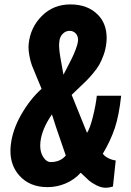

<svg xmlns="http://www.w3.org/2000/svg" viewBox="-20 -843 601 879"><path d="M197.3 13.7C226.2 13.7 254 8.1 280.5 -3.2C307 -14.4 330.1 -30.8 349.6 -52.2L354.5 -47.4C367.5 -34.7 378.2 -24.7 386.5 -17.3C394.8 -10 406.3 -2.5 421.1 5.1C436 12.8 450.4 16.6 464.4 16.6C473.1 16.6 484 14.8 497.1 11.2L509.8 -108.4C497.4 -110 485.8 -113.7 474.9 -119.4C463.9 -125.1 455.9 -131.7 450.7 -139.2C474.4 -178.9 492.8 -218 505.6 -256.6C518.5 -295.2 528.2 -344.6 534.7 -404.8H423.3C420.1 -375.5 414 -343 405 -307.4C396.1 -271.7 387.2 -247.6 378.4 -234.9L308.1 -408.7C314.6 -415.2 325.2 -425.4 339.8 -439.2C354.5 -453 366 -464.1 374.5 -472.4C383 -480.7 393.3 -492.1 405.5 -506.6C417.7 -521.1 427.4 -534.6 434.6 -547.1C441.7 -559.7 448.4 -574.6 454.6 -592C460.8 -609.5 464.8 -627.3 466.8 -645.5C467.8 -654 468.3 -662.3 468.3 -670.4C467.9 -713.4 454.8 -748.2 428.7 -774.9C397.5 -806.8 355.3 -822.8 302.2 -822.8C250.5 -822.8 207 -805.3 171.9 -770.3C136.7 -735.3 116.5 -692.5 111.3 -642.1C110.7 -636.6 110.4 -631 110.4 -625.5C110.7 -614.1 112 -602.1 114.3 -589.4C117.5 -570.8 121.6 -555.2 126.5 -542.5C131.3 -529.8 138.7 -512 148.4 -489.3C158.2 -466.5 165.5 -448.9 170.4 -436.5C134.9 -404.6 103.8 -365.1 76.9 -317.9C50 -270.7 34.2 -224.1 29.3 -178.2C28.3 -169.4 27.8 -160.8 27.8 -152.3C27.8 -107.7 41.2 -70.3 67.9 -40C99.4 -4.2 142.6 13.7 197.3 13.7ZM212.9 -101.1C199.2 -100.7 187.2 -109 176.8 -126C168.3 -139.6 164.1 -156.6 164.1 -176.8C164.1 -182 164.4 -187.3 165 -192.9C169.3 -232.3 186.8 -274.4 217.8 -319.3C222.7 -301.4 243.8 -238.6 281.2 -130.9C264.3 -111 241.5 -101.1 212.9 -101.1ZM270.5 -501C270.5 -501.6 266.8 -522.5 259.3 -563.5C253.4 -595.1 250.5 -619.6 250.5 -637.2C250.5 -642.4 250.8 -647.1 251.5 -651.4C252.8 -667 258 -679.3 267.1 -688.2C276.2 -697.2 286.5 -701.7 298.1 -701.9C309.7 -702.1 319.3 -697.9 327.1 -689.5C333.7 -682.3 337.1 -672.9 337.4 -661.1C337.4 -659.2 337.2 -657.2 336.9 -655.3C335.9 -644.9 332.4 -631.7 326.2 -615.7C320 -599.8 314 -586 308.3 -574.5C302.7 -562.9 295.2 -548.4 286.1 -531C277 -513.6 271.8 -503.6 270.5 -501Z"/></svg>

Font: Oswald
Style: Heavy
Weight: 800
Designer: Vernon Adams
Foundry: Vernon Adams
Version: 3.0; ttfautohint (v0.95.6-bc232) -l 8 -r 50 -G 200 -x 0 -w "